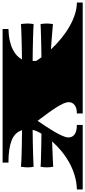

<svg xmlns="http://www.w3.org/2000/svg" viewBox="390 -1070 670 1511"><g transform="rotate(90 725.5 -315.0)"><path d="M198.7 -45.9Q252.4 -47.4 293 -56.9Q333.5 -66.4 362.5 -81.5Q391.6 -96.7 410.2 -115Q428.7 -133.3 438.5 -152.3Q395 -151.9 353 -151.1Q311 -150.4 274.4 -149.2Q237.8 -147.9 208 -147Q178.2 -146 160.2 -144.5Q159.2 -147.9 158.4 -155.3Q157.7 -162.6 157 -170.9Q156.2 -179.2 156 -187Q155.8 -194.8 155.8 -199.2Q155.8 -203.1 156 -209.2Q156.2 -215.3 157 -221.7Q157.7 -228 158.4 -233.9Q159.2 -239.7 160.2 -244.1Q177.7 -242.7 208.5 -241.5Q239.3 -240.2 277.8 -239.3Q316.4 -238.3 360.8 -237.5Q405.3 -236.8 450.2 -236.3V-264.6Q443.4 -274.9 436 -285.2Q428.7 -295.4 421.4 -305.7Q383.8 -305.2 344.2 -304.4Q304.7 -303.7 268.8 -302.7Q232.9 -301.8 204.3 -300.8Q175.8 -299.8 160.2 -298.8Q159.2 -302.2 158.4 -308.8Q157.7 -315.4 157 -322.8Q156.2 -330.1 156 -337.2Q155.8 -344.2 155.8 -348.6Q155.8 -352.5 156 -358.9Q156.2 -365.2 157 -372.1Q157.7 -378.9 158.4 -385.3Q159.2 -391.6 160.2 -396Q171.9 -395 192.6 -393.3Q213.4 -391.6 240 -389.4Q266.6 -387.2 297.4 -384.8Q328.1 -382.3 359.4 -380.4Q317.4 -425.3 271 -462.9Q224.6 -500.5 176.8 -527.6Q128.9 -554.7 81.5 -569.6Q34.2 -584.5 -9.8 -584.5V-630.4H863.3V-584.5Q820.3 -584.5 797.4 -566.9Q774.4 -549.3 774.4 -519Q774.4 -503.4 784.4 -480.2Q794.4 -457 813.5 -426.5Q832.5 -396 859.9 -358.2Q887.2 -320.3 921.4 -275.4Q940.4 -303.2 963.4 -337.6Q986.3 -372.1 1006.1 -406Q1025.9 -439.9 1039.1 -469.5Q1052.2 -499 1052.2 -516.6Q1052.2 -529.3 1047.9 -541.5Q1043.5 -553.7 1032.5 -563.2Q1021.5 -572.8 1002.4 -578.6Q983.4 -584.5 953.6 -584.5V-630.4H1461.4V-584.5Q1403.3 -583 1349.1 -566.4Q1294.9 -549.8 1246.8 -522.7Q1198.7 -495.6 1157.2 -460.9Q1115.7 -426.3 1083.5 -389.6Q1111.8 -390.6 1143.3 -391.8Q1174.8 -393.1 1202.9 -394.3Q1231 -395.5 1252.4 -396.5Q1273.9 -397.5 1282.7 -398.4Q1287.6 -374.5 1287.6 -348.6Q1287.6 -336.4 1286.4 -324Q1285.2 -311.5 1282.7 -298.8Q1274.9 -299.8 1259 -300.5Q1243.2 -301.3 1221.9 -301.8Q1200.7 -302.2 1175.3 -303Q1149.9 -303.7 1123.5 -304.2Q1097.2 -304.7 1071.3 -304.9Q1045.4 -305.2 1022.5 -305.7Q1011.2 -287.1 1003.7 -269.5Q996.1 -252 992.2 -236.3Q1038.6 -236.8 1083.7 -237.5Q1128.9 -238.3 1167.7 -239.5Q1206.5 -240.7 1236.6 -241.7Q1266.6 -242.7 1282.7 -244.1Q1285.2 -231.4 1286.4 -221.7Q1287.6 -211.9 1287.6 -199.2Q1287.6 -187 1286.4 -172.1Q1285.2 -157.2 1282.7 -144.5Q1267.1 -146 1237.8 -147.5Q1208.5 -148.9 1169.9 -149.9Q1131.3 -150.9 1086.4 -151.6Q1041.5 -152.3 995.1 -152.8Q1013.2 -95.2 1076.4 -70.6Q1139.6 -45.9 1250 -45.9V0H198.7Z"/></g></svg>

Font: Asset
Style: Regular
Weight: 400
Designer: Riccardo De Franceschi
Foundry: Sorkin Type Co.
Version: Version 1.001